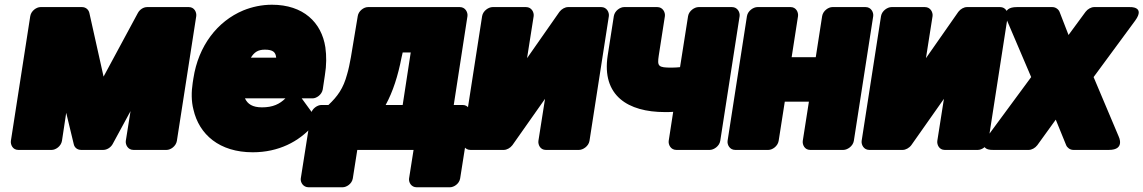

<svg xmlns="http://www.w3.org/2000/svg" viewBox="-20 -596 4836 812"><path d="M418 -272 358 -541C355 -555 343 -566 327 -566H151C135 -566 112 -551 108 -528L26 0C24 16 34 38 57 38H199C215 38 238 23 242 0L260 -119L292 14C295 28 307 38 323 38H417C432 38 448 28 456 14L532 -126L512 0C510 16 521 38 544 38H685C701 38 724 23 728 0L810 -528C812 -544 802 -566 779 -566H602C587 -566 571 -556 563 -541Z M1016 -180H1187C1163 -156 1134 -142 1088 -142C1048 -142 1027 -156 1016 -180ZM1256 -180H1302C1318 -180 1341 -195 1345 -218L1354 -278C1361 -320 1361 -360 1356 -396C1340 -501 1263 -576 1130 -576C1087 -576 1046 -567 1009 -552C899 -506 819 -402 798 -265L795 -246C789 -207 789 -168 798 -133C822 -27 908 48 1049 48C1158 48 1244 3 1302 -63C1314 -77 1317 -97 1307 -110ZM1148 -352H1041C1055 -375 1071 -386 1100 -386C1135 -386 1146 -375 1148 -352Z M1369 -152H1339C1323 -152 1299 -137 1295 -114L1252 159C1250 175 1262 196 1285 196H1429C1445 196 1468 182 1472 159L1491 38H1729L1710 159C1708 175 1719 196 1742 196H1883C1899 196 1922 182 1926 159L1969 -114C1971 -130 1960 -152 1937 -152H1899L1957 -528C1959 -544 1948 -566 1925 -566H1536C1518 -566 1496 -549 1493 -528L1464 -354C1459 -326 1454 -302 1448 -282C1432 -222 1408 -189 1369 -152ZM1678 -352 1683 -374H1717L1683 -152H1611C1642 -209 1663 -275 1678 -352Z M2382 -566C2370 -566 2355 -558 2346 -546L2209 -350L2237 -528C2239 -544 2228 -566 2205 -566H2063C2047 -566 2023 -551 2019 -528L1937 0C1935 16 1946 38 1969 38H2111C2123 38 2138 30 2147 18L2285 -178L2257 0C2255 16 2265 38 2288 38H2429C2445 38 2469 23 2473 0L2555 -528C2557 -544 2546 -566 2523 -566Z M2821 -310C2764 -310 2759 -315 2766 -361L2792 -528C2794 -544 2783 -566 2760 -566H2619C2603 -566 2580 -551 2576 -528L2550 -361C2524 -191 2636 -122 2792 -122C2804 -122 2814 -122 2827 -123L2808 0C2806 16 2817 38 2840 38H2982C2998 38 3022 23 3026 0L3108 -528C3110 -544 3099 -566 3076 -566H2934C2918 -566 2894 -551 2890 -528L2856 -312C2846 -311 2834 -310 2821 -310Z M3547 38C3563 38 3587 23 3591 0L3673 -528C3675 -544 3664 -566 3641 -566H3500C3484 -566 3461 -551 3457 -528L3430 -354H3328L3355 -528C3357 -544 3347 -566 3324 -566H3183C3167 -566 3143 -551 3139 -528L3057 0C3055 16 3066 38 3089 38H3230C3246 38 3269 23 3273 0L3299 -166H3401L3375 0C3373 16 3383 38 3406 38Z M4069 -566C4057 -566 4042 -558 4033 -546L3896 -350L3924 -528C3926 -544 3915 -566 3892 -566H3750C3734 -566 3710 -551 3706 -528L3624 0C3622 16 3633 38 3656 38H3798C3810 38 3825 30 3834 18L3972 -178L3944 0C3942 16 3952 38 3975 38H4116C4132 38 4156 23 4160 0L4242 -528C4244 -544 4233 -566 4210 -566Z M4499 -448 4461 -546C4457 -556 4445 -566 4431 -566H4280C4210 -566 4239 -509 4239 -509L4341 -270L4156 -19C4112 42 4179 38 4179 38H4331C4343 38 4358 30 4367 18L4445 -90L4489 18C4493 28 4505 38 4519 38H4670C4740 38 4711 -19 4711 -19L4605 -270L4781 -509C4825 -570 4758 -566 4758 -566H4607C4595 -566 4580 -558 4571 -546Z"/></svg>

Font: Asimov Print
Style: EIt
Weight: 500
Designer: Google
Version: Version 2.000980; 2014